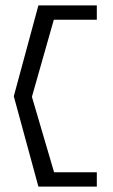

<svg xmlns="http://www.w3.org/2000/svg" viewBox="-20 -620 417 710"><path d="M31 -264 122 70H338V17H180L98 -262L179 -547H338V-600H122Z"/></svg>

Font: Charger Sport
Style: ExLitNrw
Weight: 200
Designer: Jasper
Foundry: Cannot Into Space Fonts
Version: Version 1.1